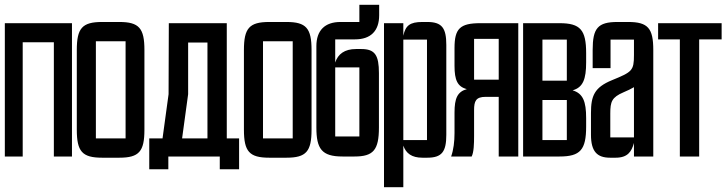

<svg xmlns="http://www.w3.org/2000/svg" viewBox="-20 -648 3008 795"><path d="M74 0V-473H203V0H278V-552H0V0Z M474 5C556 5 578 -21 578 -111V-441C578 -531 556 -557 474 -557H403C320 -557 298 -531 298 -441V-111C298 -21 320 5 403 5ZM377 -477H500V-75H377Z M677 53V0H890V53H970V-75H919V-552H679L678 -258L653 -75H598V53ZM759 -258V-472H839V-75H734Z M1166 5C1248 5 1270 -21 1270 -111V-441C1270 -531 1248 -557 1166 -557H1095C1012 -557 990 -531 990 -441V-111C990 -21 1012 5 1095 5ZM1069 -477H1192V-75H1069Z M1290 -120C1290 -32 1312 0 1398 0H1448C1526 0 1549 -27 1549 -120V-345C1549 -419 1533 -445 1476 -445H1454C1407 -445 1379 -424 1368 -389V-485H1450C1515 -485 1550 -520 1550 -585V-628H1468V-557H1390C1325 -557 1290 -522 1290 -457ZM1368 -369H1468V-83H1368Z M1650 127V-45C1661 -13 1685 5 1729 5H1749C1810 5 1828 -20 1828 -90V-462C1828 -532 1810 -557 1749 -557H1729C1677 -557 1659 -542 1650 -500V-552H1570V127ZM1650 -484H1748V-68H1650Z M1862 -97C1862 -62 1858 -28 1848 0H1933C1942 -18 1943 -51 1943 -86V-192C1943 -229 1950 -247 1991 -247H2045V0H2126V-552H1969C1884 -552 1862 -529 1862 -449V-375C1862 -317 1874 -289 1913 -279C1874 -268 1862 -241 1862 -182ZM2045 -487V-318H1943V-487Z M2297 0C2383 0 2407 -28 2407 -124V-159C2407 -228 2394 -261 2351 -274C2394 -286 2407 -320 2407 -390V-428C2407 -524 2383 -552 2297 -552H2146V0ZM2226 -484H2327V-314H2226ZM2226 -234H2327V-68H2226Z M2427 -90C2427 -20 2453 5 2506 5H2529C2579 5 2595 -20 2605 -56V0H2685V-441C2685 -531 2663 -557 2581 -557H2537C2455 -557 2434 -531 2434 -441V-366H2508V-484H2605V-420C2605 -355 2597 -350 2514 -316C2441 -286 2427 -251 2427 -180ZM2605 -79H2507V-178C2507 -227 2513 -245 2562 -266C2579 -273 2593 -280 2605 -287Z M2705 -485H2795V0H2875V-485H2968V-552H2705Z"/></svg>

Font: Queering
Style: Regular
Weight: 400
Designer: Adam Naccarato
Foundry: adamnac
Version: Version 2.000;hotconv 1.0.109;makeotfexe 2.5.65596